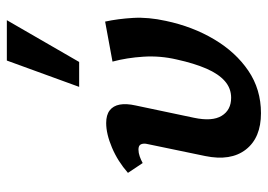

<svg xmlns="http://www.w3.org/2000/svg" viewBox="-128 -622 764 547"><g transform="rotate(-90 253.5 -349.0)"><path d="M204 13Q134 13 100.5 -30Q67 -73 82 -146L115 -305Q118 -316 117 -323Q116 -330 112 -333Q108 -336 100 -336Q91 -336 81 -332.5Q71 -329 62 -324L34 -366Q67 -395 106 -411.5Q145 -428 176 -428Q199 -428 212 -418Q225 -408 228.5 -389.5Q232 -371 226 -344L191 -178Q180 -126 196.5 -99Q213 -72 248 -72Q275 -72 295.5 -90Q316 -108 331 -142.5Q346 -177 357 -227Q368 -274 365 -321.5Q362 -369 351 -410L465 -431Q473 -394 475.5 -351Q478 -308 467 -258Q451 -182 414.5 -120.5Q378 -59 325 -23Q272 13 204 13ZM279 -505 354 -711H469L350 -505Z"/></g></svg>

Font: Ysabeau Office
Style: Bold Italic
Weight: 700
Italic angle: -12°
Designer: Christian Thalmann (Catharsis Fonts)
Version: Version 2.001;gftools[0.9.30]; featfreeze: tnum,lnum,ss02